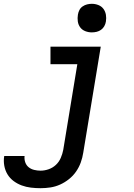

<svg xmlns="http://www.w3.org/2000/svg" viewBox="-81 -775 701 1008"><path d="M132 213Q106 213 81 210Q56 207 33 198.5Q10 190 -9.5 175.5Q-29 161 -41.5 140.5Q-54 120 -58.5 95Q-63 70 -59 45Q-59 45 -59 44.5Q-59 44 -58 44H48Q48 44 48 44Q48 44 48 44Q46 61 51.5 77Q57 93 69.5 103Q82 113 98.5 117Q115 121 132 121Q153 121 174.5 113.5Q196 106 212.5 90.5Q229 75 238 54Q247 33 251 12L325 -438H184V-530H448L356 27Q352 53 343 78Q334 103 318.5 125.5Q303 148 281 165.5Q259 183 234.5 194Q210 205 184 209Q158 213 132 213ZM401 -605Q383 -605 366.5 -611.5Q350 -618 340 -631.5Q330 -645 327.5 -662.5Q325 -680 328 -698Q330 -711 336 -722.5Q342 -734 353 -741.5Q364 -749 376.5 -752Q389 -755 401 -755Q419 -755 435.5 -748.5Q452 -742 462 -728.5Q472 -715 475 -697.5Q478 -680 475 -662Q473 -649 466.5 -637.5Q460 -626 449.5 -618.5Q439 -611 426.5 -608Q414 -605 401 -605Z"/></svg>

Font: Iosevka Curly Slab SmBdEx
Style: Italic
Weight: 600
Width: 7
Italic angle: -9°
Monospace: yes
Designer: Belleve Invis
Foundry: Belleve Invis
Version: Version 11.1.0; ttfautohint (v1.8.3)